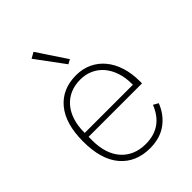

<svg xmlns="http://www.w3.org/2000/svg" viewBox="-222 -863 981 981"><g transform="rotate(-45 268.5 -373.0)"><path d="M275 12Q174 12 115.5 -56Q57 -124 57 -254Q57 -383 114 -451.5Q171 -520 271 -520Q318 -520 356.5 -502Q395 -484 422.5 -451Q450 -418 465 -371.5Q480 -325 480 -268V-252H94V-225Q94 -178 106 -140Q118 -102 141.5 -75Q165 -48 198.5 -33.5Q232 -19 275 -19Q396 -19 442 -135L469 -120Q446 -60 397 -24Q348 12 275 12ZM271 -489Q229 -489 196.5 -474.5Q164 -460 141 -433Q118 -406 106 -368Q94 -330 94 -284V-280H442V-286Q442 -332 429.5 -369.5Q417 -407 394.5 -433.5Q372 -460 340.5 -474.5Q309 -489 271 -489ZM170 -740 202 -758 307 -600 283 -587Z"/></g></svg>

Font: IBM Plex Sans Thai Looped ExtraLight
Style: Regular
Weight: 200
Designer: Mike Abbink, Paul van der Laan, Pieter van Rosmalen, Ben Mitchell, Mark Frömberg
Foundry: Bold Monday
Version: Version 1.0